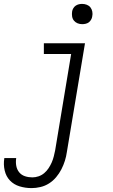

<svg xmlns="http://www.w3.org/2000/svg" viewBox="-62 -742 582 985"><path d="M100 223Q68 223 38.5 214Q9 205 -11 184Q-31 163 -38 132.5Q-45 102 -40 71V69H21V70Q18 90 21.5 109Q25 128 36.5 142Q48 156 66 162Q84 168 104 168Q120 168 136 162.5Q152 157 165 146Q178 135 187.5 120.5Q197 106 203.5 91Q210 76 214 60Q218 44 221 29L303 -465H163V-520H374L281 38Q278 60 271 82.5Q264 105 253 126.5Q242 148 226 167Q210 186 189.5 199Q169 212 145.5 217.5Q122 223 100 223ZM360 -618Q347 -618 336 -622.5Q325 -627 317.5 -636Q310 -645 308 -657.5Q306 -670 308 -683Q309 -691 314 -699.5Q319 -708 326.5 -713Q334 -718 342.5 -720Q351 -722 359 -722Q372 -722 383.5 -717.5Q395 -713 402 -704Q409 -695 411.5 -682.5Q414 -670 411 -657Q410 -649 405 -640.5Q400 -632 393 -627Q386 -622 377 -620Q368 -618 360 -618Z"/></svg>

Font: Iosevka Light Oblique
Style: Regular
Weight: 300
Italic angle: -9°
Monospace: yes
Designer: Belleve Invis
Foundry: Belleve Invis
Version: Version 32.5.0; ttfautohint (v1.8.4)